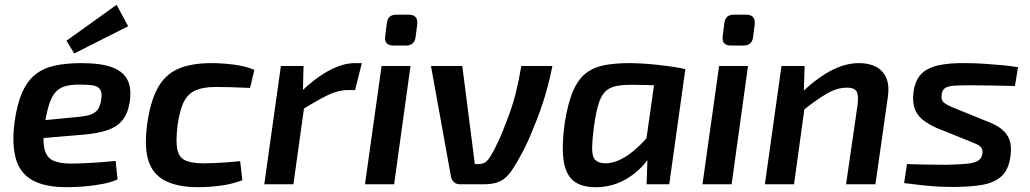

<svg xmlns="http://www.w3.org/2000/svg" viewBox="-20 -765 4277 797"><path d="M317 -503Q402 -503 448.5 -484.5Q495 -466 511 -429.5Q527 -393 518 -339Q510 -292 487.5 -265Q465 -238 425.5 -224.5Q386 -211 325 -206L79 -185L90 -259L308 -280Q338 -283 356.5 -289.5Q375 -296 385.5 -310Q396 -324 400 -350Q405 -379 396 -393Q387 -407 366 -410.5Q345 -414 310 -414Q276 -414 252 -407.5Q228 -401 212 -384Q196 -367 185.5 -336.5Q175 -306 167 -256Q156 -184 164.5 -147.5Q173 -111 200.5 -98.5Q228 -86 274 -86Q299 -86 332 -87.5Q365 -89 398.5 -91.5Q432 -94 460 -97L468 -20Q441 -8 403.5 -1Q366 6 328.5 9Q291 12 258 12Q166 12 114.5 -17Q63 -46 46 -105.5Q29 -165 40 -255Q50 -329 70.5 -377.5Q91 -426 124 -453.5Q157 -481 205 -492Q253 -503 317 -503ZM464 -745 512 -656 288 -543 256 -596Z M859 -503Q900 -503 949 -497Q998 -491 1036 -475L1018 -400Q979 -402 940 -403Q901 -404 876 -404Q825 -404 793 -390.5Q761 -377 743.5 -343Q726 -309 717 -244Q709 -179 716 -145Q723 -111 749.5 -99Q776 -87 825 -87Q842 -87 867 -88Q892 -89 921 -91Q950 -93 977 -96L986 -17Q945 -1 896.5 5.5Q848 12 803 12Q718 12 666 -14.5Q614 -41 596 -98.5Q578 -156 591 -250Q604 -343 634 -398.5Q664 -454 718 -478.5Q772 -503 859 -503Z M1240 -491 1237 -366 1247 -352 1198 0H1077L1146 -491ZM1482 -503 1454 -391H1423Q1384 -391 1340.5 -370Q1297 -349 1233 -309L1227 -382Q1288 -441 1345.5 -472Q1403 -503 1453 -503Z M1684 -491 1616 0H1495L1564 -491ZM1677 -704Q1697 -704 1705.5 -693.5Q1714 -683 1712 -665L1705 -610Q1700 -576 1665 -576H1613Q1574 -576 1579 -615L1586 -670Q1590 -704 1625 -704Z M2273 -491Q2264 -444 2251 -396.5Q2238 -349 2222.5 -306Q2207 -263 2192 -228Q2171 -174 2148 -131.5Q2125 -89 2110 -66Q2094 -41 2077 -26.5Q2060 -12 2038.5 -6Q2017 0 1985 0H1889Q1875 0 1864.5 -9Q1854 -18 1852 -32L1769 -491H1899L1951 -84H1965Q1984 -84 1995 -91.5Q2006 -99 2020 -123Q2032 -143 2048.5 -178Q2065 -213 2083 -262Q2107 -323 2120.5 -377Q2134 -431 2144 -491Z M2592 -503Q2618 -503 2649.5 -501Q2681 -499 2713 -495.5Q2745 -492 2774.5 -487.5Q2804 -483 2825 -478L2751 -409Q2705 -411 2667.5 -412Q2630 -413 2603 -413Q2563 -413 2536.5 -407.5Q2510 -402 2493 -385.5Q2476 -369 2465.5 -336.5Q2455 -304 2447 -250Q2438 -183 2438 -148Q2438 -113 2452 -100Q2466 -87 2495 -87Q2526 -88 2558 -104Q2590 -120 2623 -150Q2656 -180 2689 -220L2711 -175Q2689 -122 2651 -80Q2613 -38 2564 -13.5Q2515 11 2457 12Q2395 13 2361.5 -13.5Q2328 -40 2319.5 -99.5Q2311 -159 2324 -253Q2337 -337 2359 -387.5Q2381 -438 2414 -462.5Q2447 -487 2491.5 -495Q2536 -503 2592 -503ZM2705 -483 2825 -478 2758 0H2664L2668 -113L2654 -124Z M3085 -491 3017 0H2896L2965 -491ZM3078 -704Q3098 -704 3106.5 -693.5Q3115 -683 3113 -665L3106 -610Q3101 -576 3066 -576H3014Q2975 -576 2980 -615L2987 -670Q2991 -704 3026 -704Z M3546 -503Q3587 -503 3616 -488Q3645 -473 3658.5 -442.5Q3672 -412 3666 -366L3614 0H3492L3540 -331Q3545 -371 3535 -386.5Q3525 -402 3494 -401Q3455 -401 3412.5 -376.5Q3370 -352 3311 -305L3301 -374Q3365 -437 3426 -470Q3487 -503 3546 -503ZM3320 -491 3316 -362 3324 -348 3276 0H3155L3224 -491Z M3987 -503Q4023 -503 4063 -500.5Q4103 -498 4140 -494.5Q4177 -491 4206 -486L4193 -408Q4146 -409 4099 -410Q4052 -411 4001 -411Q3961 -411 3937.5 -409Q3914 -407 3902.5 -399Q3891 -391 3889 -373Q3885 -349 3899.5 -338Q3914 -327 3945 -315L4073 -263Q4112 -249 4136 -230.5Q4160 -212 4170 -185.5Q4180 -159 4175 -120Q4168 -62 4138.5 -34.5Q4109 -7 4059 2Q4009 11 3939 11Q3897 11 3866 9Q3835 7 3804.5 3.5Q3774 0 3733 -5L3745 -84Q3766 -83 3793 -82.5Q3820 -82 3849.5 -81.5Q3879 -81 3905 -81Q3964 -82 3995.5 -85.5Q4027 -89 4041 -98.5Q4055 -108 4058 -126Q4060 -142 4054 -151Q4048 -160 4034 -166.5Q4020 -173 3997 -182L3870 -233Q3833 -249 3809 -269Q3785 -289 3776 -317Q3767 -345 3772 -382Q3778 -429 3802 -455.5Q3826 -482 3872 -493Q3918 -504 3987 -503Z"/></svg>

Font: Exo 2 SemiBold
Style: Italic
Weight: 600
Italic angle: -8°
Designer: Natanael Gama
Foundry: Natanael Gama
Version: Version 2.010